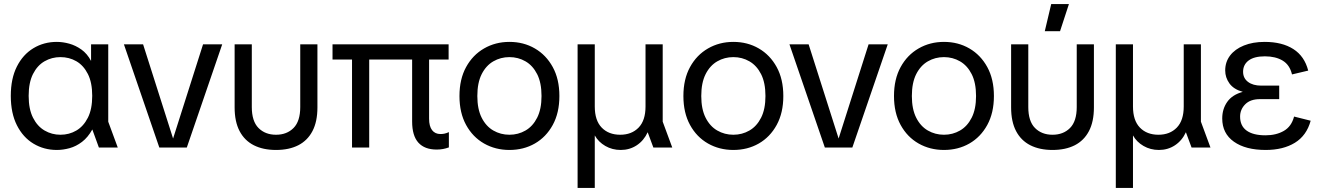

<svg xmlns="http://www.w3.org/2000/svg" viewBox="-20 -730 6528 950"><path d="M261.3 12Q197.7 12 145.7 -19.2Q93.8 -50.4 63.6 -110.3Q33.4 -170.3 33.4 -255.6Q33.4 -340.9 63.4 -400.5Q93.4 -460.1 145.2 -491.4Q197 -522.7 260.8 -522.7Q291 -522.7 322.5 -514Q354.1 -505.3 382.7 -485Q411.3 -464.7 430.6 -428.5V-510.7H515.6V-127.7L562.7 0H469.3L436.8 -89.4Q415.2 -50.4 385.9 -28.1Q356.7 -5.8 324.3 3.1Q292 12 261.3 12ZM279 -63.3Q322.5 -63.3 357.9 -84.2Q393.3 -105 414.8 -147.6Q436.3 -190.1 436.3 -255.7Q436.3 -321.3 414.8 -363.9Q393.3 -406.4 357.9 -426.9Q322.5 -447.4 279 -447.4Q236.4 -447.4 200.6 -426.9Q164.8 -406.4 143.3 -363.9Q121.8 -321.3 121.8 -255.7Q121.8 -190.1 143.3 -147.6Q164.8 -105 200.6 -84.2Q236.4 -63.3 279 -63.3Z M768.3 0 593.1 -510.7H688L836.4 -44.6L984.7 -510.7H1079.5L904.3 0Z M1345.7 12Q1281.9 12 1235.9 -11.3Q1189.9 -34.7 1165.4 -81.5Q1140.9 -128.3 1140.9 -198.5V-510.7H1225.9V-200.4Q1225.9 -130.1 1259.1 -96.7Q1292.3 -63.3 1345.7 -63.3Q1399.2 -63.3 1432.4 -96.7Q1465.6 -130.1 1465.6 -200.4V-510.7H1550.6V-198.5Q1550.6 -128.3 1526.1 -81.5Q1501.6 -34.7 1455.9 -11.3Q1410.2 12 1345.7 12Z M2140.7 10Q2081.2 10 2050.2 -24.1Q2019.2 -58.3 2019.2 -129V-468.7H2103.1V-142.9Q2103.1 -105.2 2117.9 -86Q2132.7 -66.8 2159.4 -66.8Q2169.1 -66.8 2178.8 -68.7Q2188.6 -70.6 2201 -76.3V-0.7Q2186.3 4.7 2171.8 7.3Q2157.4 10 2140.7 10ZM1721.8 0V-468.7H1806.8V0ZM1625.3 -435.3V-510.7H2199.7V-435.3Z M2500.6 12Q2431.5 12 2375.2 -19.9Q2319 -51.9 2286.2 -111.8Q2253.4 -171.7 2253.4 -254.9Q2253.4 -338.3 2286.2 -398.1Q2319 -458 2375.2 -490.3Q2431.5 -522.7 2500.6 -522.7Q2570.6 -522.7 2626.4 -490.3Q2682.2 -458 2715 -398.1Q2747.8 -338.3 2747.8 -254.9Q2747.8 -171.7 2715 -111.8Q2682.2 -51.9 2626.4 -19.9Q2570.6 12 2500.6 12ZM2500.6 -63.3Q2544 -63.3 2580.1 -84.2Q2616.3 -105 2637.8 -147.6Q2659.4 -190.1 2659.4 -254.9Q2659.4 -320.5 2637.8 -363.1Q2616.3 -405.6 2580.1 -426.5Q2544 -447.4 2500.6 -447.4Q2457.2 -447.4 2421 -426.5Q2384.8 -405.6 2363.3 -363.1Q2341.8 -320.5 2341.8 -254.9Q2341.8 -190.1 2363.3 -147.6Q2384.8 -105 2421 -84.2Q2457.2 -63.3 2500.6 -63.3Z M2837.9 200V-510.7H2922.9V-203.2Q2922.9 -133.9 2957.2 -98.6Q2991.5 -63.3 3048.8 -63.3Q3105.3 -63.3 3139.7 -98.6Q3174 -133.9 3174 -203.2V-510.7H3259V-128L3306.3 0H3212.8L3184.7 -75.7Q3165.6 -34.2 3130.5 -11.1Q3095.4 12 3051.3 12Q3009.3 12 2975.1 -7.8Q2941 -27.5 2922.9 -59.9V200Z M3608.6 12Q3539.5 12 3483.2 -19.9Q3427 -51.9 3394.2 -111.8Q3361.4 -171.7 3361.4 -254.9Q3361.4 -338.3 3394.2 -398.1Q3427 -458 3483.2 -490.3Q3539.5 -522.7 3608.6 -522.7Q3678.6 -522.7 3734.4 -490.3Q3790.2 -458 3823 -398.1Q3855.8 -338.3 3855.8 -254.9Q3855.8 -171.7 3823 -111.8Q3790.2 -51.9 3734.4 -19.9Q3678.6 12 3608.6 12ZM3608.6 -63.3Q3652 -63.3 3688.1 -84.2Q3724.3 -105 3745.8 -147.6Q3767.4 -190.1 3767.4 -254.9Q3767.4 -320.5 3745.8 -363.1Q3724.3 -405.6 3688.1 -426.5Q3652 -447.4 3608.6 -447.4Q3565.2 -447.4 3529 -426.5Q3492.8 -405.6 3471.3 -363.1Q3449.8 -320.5 3449.8 -254.9Q3449.8 -190.1 3471.3 -147.6Q3492.8 -105 3529 -84.2Q3565.2 -63.3 3608.6 -63.3Z M4061.3 0 3886.1 -510.7H3981L4129.4 -44.6L4277.7 -510.7H4372.5L4197.3 0Z M4650.6 12Q4581.5 12 4525.2 -19.9Q4469 -51.9 4436.2 -111.8Q4403.4 -171.7 4403.4 -254.9Q4403.4 -338.3 4436.2 -398.1Q4469 -458 4525.2 -490.3Q4581.5 -522.7 4650.6 -522.7Q4720.6 -522.7 4776.4 -490.3Q4832.2 -458 4865 -398.1Q4897.8 -338.3 4897.8 -254.9Q4897.8 -171.7 4865 -111.8Q4832.2 -51.9 4776.4 -19.9Q4720.6 12 4650.6 12ZM4650.6 -63.3Q4694 -63.3 4730.1 -84.2Q4766.3 -105 4787.8 -147.6Q4809.4 -190.1 4809.4 -254.9Q4809.4 -320.5 4787.8 -363.1Q4766.3 -405.6 4730.1 -426.5Q4694 -447.4 4650.6 -447.4Q4607.2 -447.4 4571 -426.5Q4534.8 -405.6 4513.3 -363.1Q4491.8 -320.5 4491.8 -254.9Q4491.8 -190.1 4513.3 -147.6Q4534.8 -105 4571 -84.2Q4607.2 -63.3 4650.6 -63.3Z M5187.7 12Q5123.9 12 5077.9 -11.3Q5031.9 -34.7 5007.4 -81.5Q4982.9 -128.3 4982.9 -198.5V-510.7H5067.9V-200.4Q5067.9 -130.1 5101.1 -96.7Q5134.3 -63.3 5187.7 -63.3Q5241.2 -63.3 5274.4 -96.7Q5307.6 -130.1 5307.6 -200.4V-510.7H5392.6V-198.5Q5392.6 -128.3 5368.1 -81.5Q5343.6 -34.7 5297.9 -11.3Q5252.2 12 5187.7 12ZM5149.5 -575.6 5181.3 -710H5269L5225 -575.6Z M5500.9 200V-510.7H5585.9V-203.2Q5585.9 -133.9 5620.2 -98.6Q5654.5 -63.3 5711.8 -63.3Q5768.3 -63.3 5802.7 -98.6Q5837 -133.9 5837 -203.2V-510.7H5922V-128L5969.3 0H5875.8L5847.7 -75.7Q5828.6 -34.2 5793.5 -11.1Q5758.4 12 5714.3 12Q5672.3 12 5638.1 -7.8Q5604 -27.5 5585.9 -59.9V200Z M6242.4 12Q6143 12 6085.3 -28.9Q6027.5 -69.7 6027.5 -143.8Q6027.5 -191 6052.5 -226.2Q6077.4 -261.4 6129.2 -275.5Q6083.9 -288.2 6063.1 -317.3Q6042.2 -346.5 6042.2 -381.3Q6042.2 -423.4 6066.3 -455.2Q6090.5 -487 6134.6 -504.8Q6178.7 -522.7 6237.3 -522.7Q6324 -522.7 6379.4 -487.2Q6434.7 -451.8 6452.9 -380.7L6372.7 -361.7Q6361.6 -409.1 6326.4 -430.2Q6291.2 -451.3 6238.5 -451.3Q6185.6 -451.3 6158.1 -430.7Q6130.7 -410 6130.7 -375Q6130.7 -343.2 6155.1 -324.8Q6179.4 -306.3 6221 -306.3H6309.4V-239.5H6214.2Q6166.5 -239.5 6141.2 -213.9Q6115.9 -188.4 6115.9 -153Q6115.9 -107.3 6148.1 -83.9Q6180.3 -60.5 6241.4 -60.5Q6294.3 -60.5 6332.2 -82.3Q6370.2 -104.1 6383 -153.3L6465.1 -132.7Q6445 -59.2 6387 -23.6Q6328.9 12 6242.4 12Z"/></svg>

Font: TikTok Sans Light
Style: Regular
Weight: 300
Version: Version 4.000